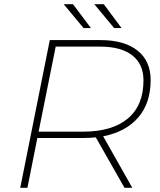

<svg xmlns="http://www.w3.org/2000/svg" viewBox="-20 -890 758 910"><path d="M469 -244 607 0H570L434 -239Q405 -236 375 -236H157L110 0H76L216 -700H456Q569 -700 631.5 -650.5Q694 -601 694 -511Q694 -401 635 -333Q576 -265 469 -244ZM660 -509Q660 -586 607 -627.5Q554 -669 455 -669H244L163 -266H374Q511 -266 585.5 -328Q660 -390 660 -509ZM282 -870H326L411 -757H376ZM427 -870H472L556 -757H521Z"/></svg>

Font: Montserrat Alternates ExLight
Style: Italic
Weight: 275
Italic angle: -11.3°
Designer: Julieta Ulanovsky
Foundry: Julieta Ulanovsky
Version: Version 7.200